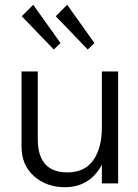

<svg xmlns="http://www.w3.org/2000/svg" viewBox="-20 -767 577 803"><path d="M233 -587 205 -560 71 -699 119 -747ZM375 -587 347 -560 213 -699 261 -747ZM406 -468H474V0H406V-78Q355 16 251 16Q175 16 122.5 -30Q70 -76 70 -155V-468H138V-185Q138 -46 262 -46Q334 -46 370 -97Q406 -148 406 -234Z"/></svg>

Font: Didact Gothic
Style: Regular
Weight: 400
Designer: Daniel Johnson
Foundry: Daniel Johnson
Version: Version 2.101;PS 002.101;hotconv 1.0.88;makeotf.lib2.5.64775